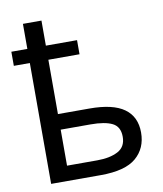

<svg xmlns="http://www.w3.org/2000/svg" viewBox="-85 -829 763 898"><g transform="rotate(-10 297.0 -380.0)"><path d="M173 -760V-641H321V-574H173V-316H323Q434 -316 487.5 -277.5Q541 -239 541 -164Q541 -89 489 -44.5Q437 0 321 0H85V-574H9V-641H85V-760ZM315 -242H173V-71H317Q377 -71 415 -91Q453 -111 453 -159Q453 -207 418 -224.5Q383 -242 315 -242Z"/></g></svg>

Font: Noto Sans
Style: Regular
Weight: 400
Designer: Monotype Design Team
Foundry: Monotype Imaging Inc.
Version: Version 2.007